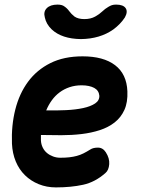

<svg xmlns="http://www.w3.org/2000/svg" viewBox="-20 -805 640 835"><path d="M440 -143Q457 -117 455 -91Q453 -65 439 -53Q394 -13 341.5 -1.5Q289 10 223 10Q183 10 148.5 -4Q114 -18 88.5 -43Q63 -68 48.5 -103Q34 -138 32 -180Q29 -259 46.5 -328.5Q64 -398 102 -449.5Q140 -501 199 -530.5Q258 -560 339 -560Q430 -560 480.5 -521.5Q531 -483 534 -408Q536 -360 521 -327Q506 -294 478.5 -272.5Q451 -251 414 -239Q377 -227 334.5 -222Q292 -217 246.5 -217Q201 -217 158 -218V-194Q159 -177 166 -163Q173 -149 184.5 -139.5Q196 -130 211 -124.5Q226 -119 242 -119Q265 -119 282 -121Q299 -123 314 -127Q329 -131 343 -138Q357 -145 373 -155Q385 -163 406 -163Q427 -163 440 -143ZM181 -325Q225 -324 267 -326Q309 -328 341.5 -335Q374 -342 393.5 -355Q413 -368 412 -389Q411 -400 405.5 -408.5Q400 -417 390 -422.5Q380 -428 366 -431Q352 -434 335 -434Q307 -434 283 -426Q259 -418 239.5 -403.5Q220 -389 205.5 -369Q191 -349 181 -325ZM175 -729Q168 -754 183.5 -769.5Q199 -785 230 -785Q240 -785 247.5 -783Q255 -781 260 -777Q272 -769 281 -756.5Q290 -744 304 -733Q320 -722 347 -722Q374 -722 394 -733Q412 -743 424.5 -755Q437 -767 451 -775Q459 -780 466.5 -782.5Q474 -785 485 -785Q516 -785 526.5 -769.5Q537 -754 523 -729Q504 -700 473 -677Q415 -636 332 -635Q249 -636 205 -677Q181 -700 175 -729Z"/></svg>

Font: Maple Mono NL ExtraBold
Style: Italic
Weight: 800
Italic angle: -10°
Monospace: yes
Designer: subframe7536
Version: Version 7.000